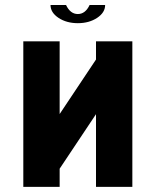

<svg xmlns="http://www.w3.org/2000/svg" viewBox="-20 -728 606 748"><path d="M495.6 0H354V-283.2L212.4 -70.8V0H70.8V-566.9H212.4V-283.7L354 -496.1V-566.9H495.6ZM329.1 -708.5H389.6Q389.6 -679.2 358.4 -658.4Q327.1 -637.7 283.2 -637.7Q239.3 -637.7 208 -658.4Q176.8 -679.2 176.8 -708.5H237.3Q253.9 -673.3 283.2 -673.3Q312.5 -673.3 329.1 -708.5Z"/></svg>

Font: Blazma
Style: Regular
Weight: 400
Designer: GGBotNet
Version: 1.00